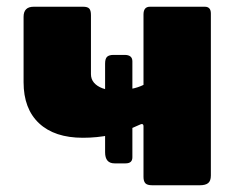

<svg xmlns="http://www.w3.org/2000/svg" viewBox="-20 -550 696 570"><path d="M226 -141Q142 -141 96 -184Q50 -227 50 -306V-500Q50 -530 80 -530H227Q240 -530 245 -524.5Q250 -519 250 -505V-330Q250 -315 259 -304.5Q268 -294 284 -288Q300 -282 322 -282Q348 -282 369 -286Q390 -290 406 -298V-175Q406 -186 393 -179Q346 -157 307 -149Q268 -141 226 -141ZM320 -65Q292 -65 292 -98V-361Q292 -376 298 -381.5Q304 -387 317 -387H350Q373 -387 373 -368V-83Q373 -65 353 -65ZM432 0Q417 0 411.5 -6Q406 -12 406 -25V-507Q406 -530 425 -530H588Q606 -530 606 -510V-29Q606 -13 598 -6.5Q590 0 573 0Z"/></svg>

Font: Libre Franklin Black
Style: Regular
Weight: 900
Designer: Pablo Impallari, Rodrigo Fuenzalida, Nhung Nguyen
Foundry: Impallari Type
Version: Version 3.000